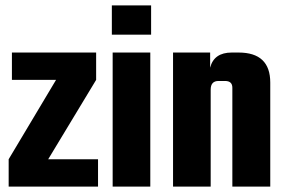

<svg xmlns="http://www.w3.org/2000/svg" viewBox="-20 -689 1056 709"><path d="M342 -101V0H12V-101L187 -394H24V-495H335V-394L158 -101Z M393 -561V-669H538V-561ZM535 0H396V-495H535Z M836 -495H861Q978 -495 978 -384V0H838V-365Q838 -390 811 -390H787Q758 -390 758 -358V0H619V-495H756V-439Q770 -495 836 -495Z"/></svg>

Font: Teko Semibold
Style: Regular
Weight: 600
Designer: Manushi Parikh, Jonny Pinhorn
Foundry: Indian Type Foundry
Version: Version 1.105;PS 1.0;hotconv 1.0.78;makeotf.lib2.5.61930; tt